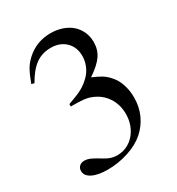

<svg xmlns="http://www.w3.org/2000/svg" viewBox="-166 -782 833 902"><g transform="rotate(-30 250.0 -331.0)"><path d="M153 -343Q178 -352 197 -359.5Q216 -367 230.5 -375Q245 -383 256.5 -392Q268 -401 279 -412Q298 -431 308.5 -456.5Q319 -482 319 -509Q319 -557 288.5 -586.5Q258 -616 209 -616Q161 -616 126 -590.5Q91 -565 60 -510L45 -514Q53 -536 60.5 -553Q68 -570 75.5 -583Q83 -596 92 -606.5Q101 -617 112 -627Q167 -676 242 -676Q276 -676 305 -666Q334 -656 354.5 -638Q375 -620 386.5 -594.5Q398 -569 398 -539Q398 -498 377 -467Q356 -436 304 -401Q337 -387 354.5 -376Q372 -365 387 -348Q409 -325 420.5 -291Q432 -257 432 -219Q432 -168 413 -126Q394 -84 359 -53Q324 -22 269 -4Q214 14 156 14Q103 14 73 -1.5Q43 -17 43 -43Q43 -59 53.5 -68.5Q64 -78 81 -78Q94 -78 108 -72.5Q122 -67 145 -53Q173 -35 191 -28.5Q209 -22 229 -22Q257 -22 281 -33.5Q305 -45 322.5 -65Q340 -85 350 -112Q360 -139 360 -171Q360 -223 333 -262.5Q306 -302 259 -319Q241 -326 219 -328Q197 -330 153 -330Z"/></g></svg>

Font: Klingon pIqaD vaHbo'
Style: Regular
Weight: 400
Width: 0
Designer: Mike Neff (qa'vaj)
Foundry: Mike Neff and Michael Everson
Version: Version 2.003